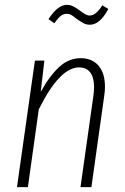

<svg xmlns="http://www.w3.org/2000/svg" viewBox="-20 -772 517 792"><path d="M413 -414Q413 -397 410 -377L357 0H312L365 -375Q368 -396 368 -412Q368 -453 352 -473.5Q336 -494 306 -494Q226 -494 140 -321L95 0H50L124 -522H163L148 -393Q185 -460 224.5 -496Q264 -532 313 -532Q360 -532 386.5 -501Q413 -470 413 -414ZM295 -695Q283 -705 274.5 -710Q266 -715 256 -715Q241 -715 230.5 -706.5Q220 -698 204 -676L180 -693Q218 -752 256 -752Q269 -752 279.5 -747Q290 -742 298.5 -736Q307 -730 310 -728Q323 -718 332 -713Q341 -708 350 -708Q363 -708 375.5 -718Q388 -728 402 -750L427 -735Q392 -670 351 -670Q336 -670 324 -676.5Q312 -683 295 -695Z"/></svg>

Font: Fira Sans Extra Condensed ExtraLight
Style: Italic
Weight: 275
Width: 3
Italic angle: -8°
Designer: Carrois Corporate & Edenspiekermann AG
Foundry: Carrois Corporate GbR & Edenspiekermann AG
Version: Version 4.203